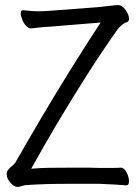

<svg xmlns="http://www.w3.org/2000/svg" viewBox="-20 -723 540 750"><path d="M472 1Q462 0 430.5 -2Q399 -4 369 -5H254Q201 -5 164.5 -4Q128 -3 81 0Q73 1 64.5 4Q56 7 47 7Q35 7 20.5 -9.5Q6 -26 6 -43Q6 -48 7 -51Q10 -60 23 -71Q36 -82 40 -88Q85 -167 139.5 -259.5Q194 -352 254 -448.5Q314 -545 373 -635L177 -619Q153 -618 132.5 -615.5Q112 -613 102 -612H101Q91 -612 81.5 -622.5Q72 -633 66.5 -647Q61 -661 61 -671Q61 -683 69 -683H71Q82 -682 97 -680.5Q112 -679 129 -679Q140 -679 152 -679.5Q164 -680 176 -681L362 -695Q385 -697 407 -700Q429 -703 442 -703Q457 -703 470.5 -684Q484 -665 484 -650Q484 -640 477 -637Q465 -633 455.5 -625Q446 -617 439 -608Q377 -520 317.5 -426.5Q258 -333 203.5 -241Q149 -149 102 -64Q138 -67 170.5 -67.5Q203 -68 248 -68Q276 -68 294 -68Q312 -68 328.5 -68Q345 -68 368 -67Q392 -67 414 -67Q436 -67 451 -68H452Q465 -68 474.5 -49.5Q484 -31 484 -15Q484 1 473 1Z"/></svg>

Font: Moon Stars Kai T HW
Style: Regular
Weight: 400
Designer: GuiWonder
Version: Version 1.101